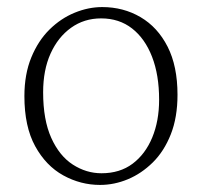

<svg xmlns="http://www.w3.org/2000/svg" viewBox="-20 -510 572 543"><path d="M263 13Q208 13 159 -14Q110 -41 79.5 -96.5Q49 -152 49 -238Q49 -300 68.5 -347.5Q88 -395 120 -426.5Q152 -458 191 -474Q230 -490 269 -490Q329 -490 377.5 -461.5Q426 -433 454 -378Q482 -323 482 -242Q482 -178 463 -130Q444 -82 412 -50.5Q380 -19 341.5 -3Q303 13 263 13ZM267 -20Q319 -20 355 -47Q391 -74 410.5 -121Q430 -168 430 -228Q430 -298 410 -349.5Q390 -401 353.5 -429.5Q317 -458 266 -458Q218 -458 181 -431.5Q144 -405 123 -358.5Q102 -312 102 -249Q102 -171 125 -120Q148 -69 186 -44.5Q224 -20 267 -20Z"/></svg>

Font: Source Serif 4 18pt Light
Style: Regular
Weight: 300
Designer: Frank Grießhammer
Foundry: Adobe Systems Incorporated
Version: Version 4.004;hotconv 1.0.116;makeotfexe 2.5.65601